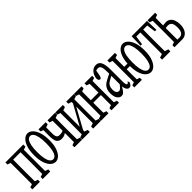

<svg xmlns="http://www.w3.org/2000/svg" viewBox="218 -1704 2873 2873"><g transform="rotate(-45 1654.0 -267.5)"><path d="M41.5 47.4Q42.5 20 43 -24.7Q43.5 -69.3 43.5 -117.7Q43.5 -166 43.5 -204.1V-271Q43.5 -309.6 43.5 -357.7Q43.5 -405.8 43 -450.7Q42.5 -495.6 41.5 -522.5H106Q105 -495.6 104.5 -450.7Q104 -405.8 103.8 -357.4Q103.5 -309.1 103.5 -271V-204.1Q103.5 -165.5 103.8 -117.4Q104 -69.3 104.5 -24.7Q105 20 106 47.4ZM259.8 47.4Q260.7 20 260.7 -24.7Q260.7 -69.3 261.2 -117.7Q261.7 -166 261.7 -204.1V-271Q261.7 -309.6 261.2 -357.7Q260.7 -405.8 260.7 -450.7Q260.7 -495.6 259.8 -522.5H323.2Q322.3 -495.6 322 -450.7Q321.8 -405.8 321.8 -357.4Q321.8 -309.1 321.8 -271V-204.1Q321.8 -165.5 321.8 -117.4Q321.8 -69.3 322 -24.7Q322.3 20 323.2 47.4ZM-7.3 47.4V4.4L67.4 -20H83.5L153.3 4.4V47.4ZM211.4 47.4V4.4L285.6 -20H302.7L371.6 4.4V47.4ZM-7.3 -479V-522.5H73.2V-455.1H67.4ZM291 -455.1V-522.5H371.6V-479L302.7 -455.1ZM73.2 -470.7V-522.5H291V-470.7Z M533.2 4.4Q492.2 4.4 455.1 -28.6Q418 -61.5 394.8 -128.2Q371.6 -194.8 371.6 -293.5Q371.6 -393.6 394.8 -461.4Q418 -529.3 455.1 -563.5Q492.2 -597.7 533.2 -597.7Q574.2 -597.7 610.8 -563.5Q647.5 -529.3 671.1 -461.4Q694.8 -393.6 694.8 -293.5Q694.8 -195.3 671.1 -128.4Q647.5 -61.5 610.8 -28.6Q574.2 4.4 533.2 4.4ZM533.2 -49.8Q563 -49.8 584.2 -77.4Q605.5 -105 616.7 -159.2Q627.9 -213.4 627.9 -293.5Q627.9 -375 616.7 -430.4Q605.5 -485.8 584.2 -513.7Q563 -541.5 533.2 -541.5Q503.4 -541.5 481.9 -513.7Q460.4 -485.8 449.2 -430.4Q438 -375 438 -293.5Q438 -213.4 449.2 -159.2Q460.4 -105 481.9 -77.4Q503.4 -49.8 533.2 -49.8Z M841.3 -175.8Q802.7 -175.8 779.1 -193.6Q755.4 -211.4 745.8 -247.3Q736.3 -283.2 736.3 -337.4Q736.3 -383.3 736.8 -429.7Q737.3 -476.1 737.3 -522.5H796.4Q795.4 -495.1 794.9 -466.8Q794.4 -438.5 794.4 -407.2Q794.4 -376 794.4 -337.4Q794.4 -301.8 800.3 -279.5Q806.2 -257.3 820.8 -247.8Q835.4 -238.3 859.4 -238.3Q883.3 -238.3 899.7 -241.7Q916 -245.1 930.7 -252.9Q945.3 -260.7 963.9 -273.9V-225.1Q942.4 -210.9 923.8 -199.2Q905.3 -187.5 886.7 -181.6Q868.2 -175.8 841.3 -175.8ZM932.1 47.4Q933.1 20 933.1 -24.7Q933.1 -69.3 933.3 -117.7Q933.6 -166 933.6 -204.1V-271Q933.6 -309.6 933.3 -357.7Q933.1 -405.8 933.1 -450.7Q933.1 -495.6 932.1 -522.5H996.1Q995.1 -495.6 994.9 -450.7Q994.6 -405.8 994.1 -357.4Q993.7 -309.1 993.7 -271V-204.1Q993.7 -165.5 994.1 -117.4Q994.6 -69.3 995.1 -24.7Q995.6 20 996.1 47.4ZM692.9 -479V-522.5H843.8V-479L773.9 -455.1H757.8ZM883.8 47.4V4.4L953.6 -20H969.7L1044.4 4.4V47.4ZM883.8 -479V-522.5H1044.4V-479L974.6 -455.1H958Z M1048.8 47.4V4.4L1121.1 -20H1137.7L1208.5 4.4V47.4ZM1279.3 47.4V4.4L1351.1 -20H1367.7L1440.4 4.4V47.4ZM1097.2 47.4Q1098.1 25.4 1098.1 -7.3Q1098.1 -24.4 1098.1 -24.4Q1097.7 -27.8 1097.7 -54.7Q1097.7 -85.4 1098.1 -117.7Q1098.6 -149.9 1098.6 -204.1V-271Q1098.6 -309.6 1098.1 -357.7Q1097.7 -405.8 1097.7 -450.7Q1097.7 -495.6 1097.2 -522.5H1156.2V47.4ZM1131.8 3.4 1102.1 -21H1105.5L1232.9 -252.4L1361.3 -484.4L1385.3 -452.6H1381.8L1256.8 -225.1ZM1333 47.4V-522.5H1391.1Q1390.1 -495.6 1390.1 -450.7Q1390.1 -405.8 1389.9 -357.4Q1389.6 -309.1 1389.6 -271V-204.1Q1389.6 -165.5 1389.9 -117.4Q1390.1 -69.3 1390.6 -24.7Q1391.1 20 1391.1 47.4ZM1048.8 -479V-522.5H1208.5V-479L1138.7 -455.1H1123ZM1279.3 -479V-522.5H1440.4V-479L1369.6 -455.1H1353Z M1491.7 47.4Q1492.7 20 1492.9 -24.7Q1493.2 -69.3 1493.7 -117.7Q1494.1 -166 1494.1 -204.1V-271Q1494.1 -309.6 1493.7 -357.7Q1493.2 -405.8 1492.7 -450.7Q1492.2 -495.6 1491.7 -522.5H1556.6Q1555.7 -495.6 1555.2 -450.7Q1554.7 -405.8 1554.4 -357.4Q1554.2 -309.1 1554.2 -271V-234.4Q1554.2 -181.6 1554.4 -126.7Q1554.7 -71.8 1555.2 -25.9Q1555.7 20 1556.6 47.4ZM1714.8 47.4Q1715.8 20 1715.8 -25.9Q1715.8 -71.8 1716.1 -126.7Q1716.3 -181.6 1716.3 -234.4V-271Q1716.3 -309.6 1716.1 -357.7Q1715.8 -405.8 1715.8 -450.7Q1715.8 -495.6 1714.8 -522.5H1778.3Q1777.3 -495.6 1776.9 -450.7Q1776.4 -405.8 1776.4 -357.4Q1776.4 -309.1 1776.4 -271V-204.1Q1776.4 -165.5 1776.4 -117.4Q1776.4 -69.3 1776.9 -24.7Q1777.3 20 1778.3 47.4ZM1443.4 47.4V4.4L1518.1 -20H1534.2L1604 4.4V47.4ZM1443.4 -479V-522.5H1604V-479L1534.2 -455.1H1518.1ZM1666.5 47.4V4.4L1739.7 -20H1756.3L1826.7 4.4V47.4ZM1666.5 -479V-522.5H1826.7V-479L1756.3 -455.1H1739.7ZM1523.9 -225.1V-276.9H1746.6V-225.1Z M1927.7 4.4Q1888.7 4.4 1860.8 -33.7Q1833 -71.8 1833 -146Q1833 -181.2 1842 -212.2Q1851.1 -243.2 1876.2 -271.5Q1901.4 -299.8 1949.7 -323.2Q1968.3 -333 1986.3 -342.3Q2004.4 -351.6 2022.5 -360.4Q2040.5 -369.1 2058.6 -377.4V-334Q2034.7 -322.3 2011.7 -309.1Q1988.8 -295.9 1965.3 -282.7Q1933.6 -266.1 1919.2 -245.1Q1904.8 -224.1 1900.1 -202.9Q1895.5 -181.6 1895.5 -162.6Q1895.5 -115.7 1912.1 -95.5Q1928.7 -75.2 1952.1 -75.2Q1963.9 -75.2 1974.6 -81.8Q1985.4 -88.4 2002.4 -107.2Q2019.5 -126 2047.9 -161.6L2058.1 -101.6H2036.1Q2014.6 -65.9 1998.3 -42.5Q1981.9 -19 1965.6 -7.3Q1949.2 4.4 1927.7 4.4ZM2094.7 0Q2065.4 0 2047.6 -33Q2029.8 -65.9 2029.8 -120.6V-126.5V-396.5Q2029.8 -455.6 2022.9 -487.1Q2016.1 -518.6 2001.2 -530Q1986.3 -541.5 1963.9 -541.5Q1952.1 -541.5 1936.3 -537.4Q1920.4 -533.2 1899.4 -521L1929.7 -559.1L1912.1 -456.5Q1907.2 -429.2 1898.4 -414.1Q1889.6 -398.9 1875.5 -398.9Q1860.4 -398.9 1852.1 -412.4Q1843.8 -425.8 1842.3 -448.2Q1851.6 -516.6 1888.9 -557.1Q1926.3 -597.7 1979.5 -597.7Q2017.1 -597.7 2040.8 -576.4Q2064.5 -555.2 2076.7 -509.8Q2088.9 -464.4 2088.9 -388.2V-132.3Q2088.9 -93.8 2095.9 -77.6Q2103 -61.5 2113.8 -61.5Q2123 -61.5 2129.6 -69.1Q2136.2 -76.7 2141.1 -88.4L2156.2 -61.5Q2143.6 -26.4 2128.4 -13.2Q2113.3 0 2094.7 0Z M2150.9 47.4V4.4L2225.1 -20H2241.7L2311 4.4V47.4ZM2150.9 -479V-522.5H2311V-479L2241.7 -455.1H2225.1ZM2199.2 47.4Q2200.2 20 2200.7 -24.7Q2201.2 -69.3 2201.2 -117.7Q2201.2 -166 2201.2 -204.1V-271Q2201.2 -309.6 2201.2 -357.7Q2201.2 -405.8 2200.7 -450.7Q2200.2 -495.6 2199.2 -522.5H2263.7Q2262.7 -495.6 2262.2 -450.7Q2261.7 -405.8 2261.7 -357.4Q2261.7 -309.1 2261.7 -271V-234.4Q2261.7 -181.6 2261.7 -126.7Q2261.7 -71.8 2262.2 -25.9Q2262.7 20 2263.7 47.4ZM2231 -225.1V-276.9H2373.5V-225.1ZM2490.2 63.5Q2449.2 63.5 2412.1 30.5Q2375 -2.4 2352.3 -69.1Q2329.6 -135.7 2329.6 -234.4Q2329.6 -334.5 2352.3 -402.3Q2375 -470.2 2412.1 -504.4Q2449.2 -538.6 2490.2 -538.6Q2530.3 -538.6 2567.4 -504.4Q2604.5 -470.2 2628.2 -402.1Q2651.9 -334 2651.9 -234.4Q2651.9 -136.2 2628.2 -69.3Q2604.5 -2.4 2567.9 30.5Q2531.2 63.5 2490.2 63.5ZM2490.2 9.3Q2520 9.3 2541.3 -18.3Q2562.5 -45.9 2574 -100.1Q2585.4 -154.3 2585.4 -234.4Q2585.4 -315.9 2574 -371.3Q2562.5 -426.8 2541.3 -454.6Q2520 -482.4 2490.2 -482.4Q2460.4 -482.4 2438.7 -454.6Q2417 -426.8 2406 -371.3Q2395 -315.9 2395 -234.4Q2395 -154.3 2406 -100.1Q2417 -45.9 2438.7 -18.3Q2460.4 9.3 2490.2 9.3Z M2657.7 -328.1 2663.6 -522.5H2988.3L2994.1 -328.1H2961.9L2935.1 -522.5L2970.7 -470.7H2681.2L2716.8 -522.5L2689.9 -328.1ZM2738.3 47.4V4.4L2816.9 -20H2834.5L2913.6 4.4V47.4ZM2794.4 47.4Q2795.4 20 2795.7 -24.7Q2795.9 -69.3 2795.9 -117.7Q2795.9 -166 2795.9 -204.1V-271Q2795.9 -309.6 2795.9 -357.7Q2795.9 -405.8 2795.4 -450.7Q2794.9 -495.6 2794.4 -522.5H2857.4Q2856.4 -495.6 2856.2 -450.7Q2856 -405.8 2855.5 -357.4Q2855 -309.1 2855 -271V-204.1Q2855 -165.5 2855.5 -117.4Q2856 -69.3 2856.4 -24.7Q2856.9 20 2857.4 47.4Z M3081.5 47.4V-2.4H3158.2Q3199.2 -2.4 3221.2 -33.7Q3243.2 -64.9 3243.2 -127.4Q3243.2 -193.4 3223.1 -223.4Q3203.1 -253.4 3156.7 -253.4Q3139.2 -253.4 3119.1 -249.3Q3099.1 -245.1 3080.6 -238.3V-293.5Q3102.1 -301.8 3126.5 -305.9Q3150.9 -310.1 3172.4 -310.1Q3217.3 -310.1 3246.6 -286.4Q3275.9 -262.7 3290 -222.2Q3304.2 -181.6 3304.2 -133.3Q3304.2 -95.7 3295.9 -63.2Q3287.6 -30.8 3270 -6.1Q3252.4 18.6 3227.1 33Q3201.7 47.4 3166.5 47.4ZM3049.8 47.4Q3050.8 20 3050.8 -24.7Q3050.8 -69.3 3051.3 -117.7Q3051.8 -166 3051.8 -204.1V-271Q3051.8 -309.6 3051.3 -357.7Q3050.8 -405.8 3050.3 -450.7Q3049.8 -495.6 3049.8 -522.5H3113.3Q3112.3 -495.6 3111.8 -450.2Q3111.3 -404.8 3111.1 -355.7Q3110.8 -306.6 3110.8 -268.6V-204.1Q3110.8 -165.5 3111.1 -117.4Q3111.3 -69.3 3111.8 -24.7Q3112.3 20 3113.3 47.4ZM3000.5 -479V-522.5H3160.6V-479L3091.3 -455.1H3074.7ZM3000.5 47.4V4.4L3074.7 -20H3080.6V47.4Z"/></g></svg>

Font: Scarab Serif
Style: Condensed
Weight: 400
Designer: John Roberts
Foundry: Scarab
Version: 1.0